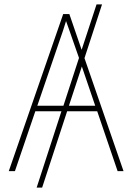

<svg xmlns="http://www.w3.org/2000/svg" viewBox="-20 -780 603 875"><path d="M20 0H48L141 -273H260L147 75H172L286 -273H423L516 0H543L365 -515L445 -760H420L352 -553L296 -716H268ZM252 -596C262 -624 272 -654 281 -684C292 -653 303 -623 312 -596L340 -516L269 -298H150ZM294 -298 353 -477 414 -298Z"/></svg>

Font: Noto Sans Mono SemiCondensed Thin
Style: Regular
Weight: 100
Width: 4
Designer: Monotype Design Team
Foundry: Monotype Imaging Inc.
Version: Version 2.014